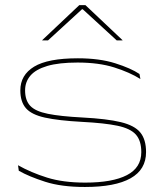

<svg xmlns="http://www.w3.org/2000/svg" viewBox="-20 -714 640 746"><path d="M310 12.5Q218.5 12.5 155.5 -7.8Q92.5 -28 53 -50.5L50 -72Q100.5 -43.5 162.8 -24Q225 -4.5 311 -4.5Q417 -4.5 473 -33.5Q529 -62.5 529 -123Q529 -167.5 507.8 -191.2Q486.5 -215 436.2 -225.5Q386 -236 298.5 -240.5Q207 -245.5 154.8 -257Q102.5 -268.5 80.8 -293.5Q59 -318.5 59 -363Q59 -422.5 112.5 -455Q166 -487.5 282.5 -487.5Q366.5 -487.5 427.5 -468.2Q488.5 -449 522 -426.5L525.5 -407Q484 -433 423.8 -452Q363.5 -471 281.5 -471Q209 -471 164 -457.8Q119 -444.5 98.2 -420.2Q77.5 -396 77.5 -363Q77.5 -324 97.5 -302.8Q117.5 -281.5 166 -271.8Q214.5 -262 300 -257.5Q395.5 -252.5 449.2 -239.5Q503 -226.5 525.2 -199.2Q547.5 -172 547.5 -123Q547.5 -55 487.2 -21.2Q427 12.5 310 12.5ZM288 -694H312L456 -558V-557H433.5L301.5 -678H298.5L166.5 -557H144V-558Z"/></svg>

Font: Anek Latin Expanded Thin
Style: Regular
Weight: 250
Width: 7
Designer: Yesha Goshar
Foundry: Ek Type
Version: Version 1.003